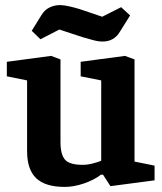

<svg xmlns="http://www.w3.org/2000/svg" viewBox="-20 -727 640 759"><path d="M236.2 11.9Q159.3 11.9 123.2 -22.4Q87.1 -56.7 87.1 -129V-409.1L7 -425.3V-482.7L182 -506.1L219.1 -492.1V-165.3Q219.1 -116.6 236.9 -96Q254.7 -75.4 306.5 -75.4Q325.9 -75.4 347 -80.9Q368.2 -86.3 380.1 -91.7V-409.1L298.9 -425.3V-482.7L474 -506.1L511.8 -492.1V-88.3L591 -72.3V-14.1L416.6 8.9L387.2 -36.6L379.1 -36.4Q351.6 -15.3 311.7 -1.7Q271.7 11.9 236.2 11.9ZM386.1 -562.8Q368.1 -562.8 347.4 -568.6Q326.6 -574.4 306.8 -580L214.6 -610.3L139.9 -571.8L105.4 -605.3L143.8 -667.2Q156.7 -688.5 176.3 -697.7Q195.8 -706.9 217.2 -706.9Q232.2 -706.9 254 -701.9Q275.8 -696.9 294.8 -691.1L384.1 -660.8L458.8 -698.6L494.3 -666L455.1 -603.3Q443 -582.6 425.6 -572.7Q408.2 -562.8 386.1 -562.8Z"/></svg>

Font: Faustina Light
Style: Regular
Weight: 300
Designer: Alfonso Garcia
Foundry: http://www.omnibus-type.com
Version: Version 1.200